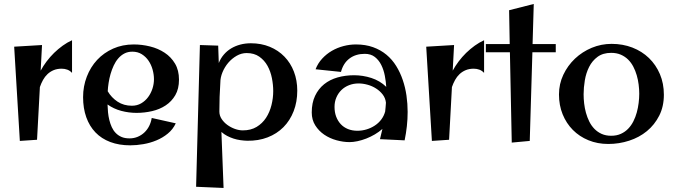

<svg xmlns="http://www.w3.org/2000/svg" viewBox="-20 -701 3372 959"><path d="M189.9 -476.1 183.1 -348.1Q195.8 -371.6 212.9 -394.3Q230 -417 250.2 -436.8Q270.5 -456.5 293.2 -472.9Q315.9 -489.3 339.8 -500V-336.9Q329.6 -348.1 316.4 -353Q303.2 -357.9 288.1 -357.9Q265.6 -357.9 248 -350.6Q230.5 -343.3 217.3 -330.8Q204.1 -318.4 194.8 -301.5Q185.5 -284.7 179.2 -266.1L165 -2.9L79.1 2.9L50.8 -467.8Z M662.1 -137.2Q623.5 -137.2 585.7 -147.2Q547.9 -157.2 517.1 -179.2Q517.6 -160.2 519.5 -140.1Q521.5 -120.1 526.1 -101.3Q530.8 -82.5 538.3 -65.9Q545.9 -49.3 557.9 -36.9Q569.8 -24.4 586.7 -17.1Q603.5 -9.8 627 -9.8Q648.9 -9.8 668 -17.8Q687 -25.9 701.4 -39.6Q715.8 -53.2 725.1 -71.8Q734.4 -90.3 737.8 -111.8L857.9 -85Q843.8 -54.7 818.1 -33.7Q792.5 -12.7 761.2 0.2Q730 13.2 696 19Q662.1 24.9 630.9 24.9Q574.7 24.9 530.8 8.3Q486.8 -8.3 456.8 -39.6Q426.8 -70.8 410.9 -115.5Q395 -160.2 395 -215.8Q395 -270 413.6 -318.1Q432.1 -366.2 465.3 -401.9Q498.5 -437.5 545.2 -458.3Q591.8 -479 647.9 -479Q689 -479 729.5 -469Q770 -459 802.2 -437.7Q834.5 -416.5 854.2 -383.3Q874 -350.1 874 -303.2Q874 -257.3 855.7 -225.8Q837.4 -194.3 807.6 -174.6Q777.8 -154.8 739.7 -146Q701.7 -137.2 662.1 -137.2ZM641.1 -442.9Q618.7 -442.9 601.3 -433.8Q584 -424.8 570.6 -409.2Q557.1 -393.6 547.9 -373.5Q538.6 -353.5 532.2 -331.5Q525.9 -309.6 522.5 -287.1Q519 -264.6 518.1 -245.1Q536.6 -213.4 567.4 -193.1Q598.1 -172.9 638.7 -172.9Q664.6 -172.9 685.1 -184.8Q705.6 -196.8 719.7 -215.8Q733.9 -234.9 741.5 -258.3Q749 -281.7 749 -305.2Q749 -328.6 742.2 -353.3Q735.4 -377.9 721.9 -397.7Q708.5 -417.5 688.2 -430.2Q668 -442.9 641.1 -442.9Z M1344.7 -246.1Q1344.7 -277.3 1338.1 -310.8Q1331.5 -344.2 1316.2 -372.1Q1300.8 -399.9 1275.1 -418Q1249.5 -436 1211.9 -436Q1186 -436 1162.1 -422.4Q1138.2 -408.7 1120.1 -387.5Q1102.1 -366.2 1091.3 -340.1Q1080.6 -314 1080.6 -289.1Q1078.1 -253.9 1076.9 -217Q1075.7 -180.2 1075.7 -144Q1075.7 -124 1086.9 -106.9Q1098.1 -89.8 1115.5 -77.1Q1132.8 -64.5 1153.3 -57.1Q1173.8 -49.8 1192.9 -49.8Q1232.9 -49.8 1261.7 -67.1Q1290.5 -84.5 1308.8 -112.5Q1327.1 -140.6 1335.9 -175.8Q1344.7 -210.9 1344.7 -246.1ZM1072.8 -386.2Q1082 -409.7 1097.9 -428.2Q1113.8 -446.8 1134.5 -459.2Q1155.3 -471.7 1180.2 -478.3Q1205.1 -484.9 1232.9 -484.9Q1284.7 -484.9 1327.4 -467.3Q1370.1 -449.7 1400.6 -418.2Q1431.2 -386.7 1448 -343.3Q1464.8 -299.8 1464.8 -248Q1464.8 -192.4 1446.8 -145.8Q1428.7 -99.1 1395.8 -65.9Q1362.8 -32.7 1316.7 -14.9Q1270.5 2.9 1214.8 2Q1197.8 1.5 1180.4 -1Q1163.1 -3.4 1146.5 -8.8Q1129.9 -14.2 1114.5 -22.2Q1099.1 -30.3 1085.9 -42L1096.7 237.8L959.5 231.9L978.5 -476.1L1069.8 -473.1Z M1877.9 -5.9 1890.1 -57.1Q1873 -42 1852.3 -29.8Q1831.5 -17.6 1809.6 -9Q1787.6 -0.5 1765.9 4.2Q1744.1 8.8 1726.1 8.8Q1694.3 8.8 1660.6 -0.5Q1627 -9.8 1599.6 -28.3Q1572.3 -46.9 1554.7 -74.7Q1537.1 -102.5 1537.1 -139.2Q1537.1 -187 1553.7 -222.2Q1570.3 -257.3 1598.9 -280.3Q1627.4 -303.2 1666 -314.2Q1704.6 -325.2 1749 -325.2Q1770 -325.2 1792 -321.8Q1814 -318.4 1835 -311.5Q1856 -304.7 1875 -293.5Q1894 -282.2 1909.2 -267.1Q1907.7 -293.5 1902.1 -322.8Q1896.5 -352.1 1884.5 -376.2Q1872.6 -400.4 1852.5 -416.3Q1832.5 -432.1 1801.8 -432.1Q1756.8 -432.1 1725.8 -408.9Q1694.8 -385.7 1683.1 -341.8L1556.2 -355Q1567.9 -385.3 1589.4 -408.4Q1610.8 -431.6 1637.9 -447.3Q1665 -462.9 1695.8 -470.9Q1726.6 -479 1757.8 -479Q1805.7 -479 1843.5 -465.3Q1881.3 -451.7 1910.2 -427.7Q1939 -403.8 1959 -371.3Q1979 -338.9 1991.7 -301.5Q2004.4 -264.2 2010.3 -223.4Q2016.1 -182.6 2016.1 -142.1Q2016.1 -106 2012.2 -70.6Q2008.3 -35.2 2001 0ZM1903.8 -144Q1905.3 -155.3 1906 -166Q1906.7 -176.8 1907.7 -188Q1905.3 -210.9 1891.6 -228.8Q1877.9 -246.6 1858.4 -259Q1838.9 -271.5 1815.9 -277.8Q1793 -284.2 1771 -284.2Q1745.6 -284.2 1723.6 -275.6Q1701.7 -267.1 1685.5 -251.5Q1669.4 -235.8 1660.2 -214.4Q1650.9 -192.9 1650.9 -167Q1650.9 -140.6 1658.9 -118.9Q1667 -97.2 1681.6 -81.3Q1696.3 -65.4 1717.5 -56.6Q1738.8 -47.9 1765.1 -47.9Q1788.6 -47.9 1811 -54.7Q1833.5 -61.5 1852.3 -74Q1871.1 -86.4 1884.5 -104.2Q1897.9 -122.1 1903.8 -144Z M2248 -476.1 2241.2 -348.1Q2253.9 -371.6 2271 -394.3Q2288.1 -417 2308.3 -436.8Q2328.6 -456.5 2351.3 -472.9Q2374 -489.3 2397.9 -500V-336.9Q2387.7 -348.1 2374.5 -353Q2361.3 -357.9 2346.2 -357.9Q2323.7 -357.9 2306.2 -350.6Q2288.6 -343.3 2275.4 -330.8Q2262.2 -318.4 2252.9 -301.5Q2243.7 -284.7 2237.3 -266.1L2223.1 -2.9L2137.2 2.9L2108.9 -467.8Z M2646 -681.2 2640.1 -481H2755.9V-439.9H2639.2L2626 2.9L2536.1 11.2L2526.9 -439.9H2406.7V-481H2525.9L2522.9 -649.9Z M3295.9 -228Q3295.9 -168.9 3272.7 -123.3Q3249.5 -77.6 3211.2 -46.1Q3172.9 -14.6 3122.6 1.7Q3072.3 18.1 3018.1 18.1Q2964.4 18.1 2919.2 -0.5Q2874 -19 2841.3 -52Q2808.6 -85 2790.3 -130.1Q2772 -175.3 2772 -229Q2772 -281.7 2793.7 -327.6Q2815.4 -373.5 2851.8 -408Q2888.2 -442.4 2935.5 -462.2Q2982.9 -481.9 3034.7 -481.9Q3090.8 -481.9 3138.7 -463.4Q3186.5 -444.8 3221.4 -411.1Q3256.3 -377.4 3276.1 -330.8Q3295.9 -284.2 3295.9 -228ZM3172.9 -232.9Q3172.9 -254.9 3169.9 -278.6Q3167 -302.2 3160.4 -325Q3153.8 -347.7 3143.3 -367.9Q3132.8 -388.2 3117.2 -403.6Q3101.6 -418.9 3080.6 -428Q3059.6 -437 3032.7 -437Q2991.7 -437 2964.8 -417.2Q2938 -397.5 2922.6 -366.9Q2907.2 -336.4 2901.1 -299.8Q2895 -263.2 2895 -230Q2895 -208 2897.7 -184.3Q2900.4 -160.6 2906.7 -137.7Q2913.1 -114.7 2923.3 -94Q2933.6 -73.2 2949 -57.4Q2964.4 -41.5 2985.1 -32.2Q3005.9 -22.9 3032.7 -22.9Q3060.1 -22.9 3081.1 -32.5Q3102.1 -42 3117.4 -57.9Q3132.8 -73.7 3143.6 -95Q3154.3 -116.2 3160.6 -139.4Q3167 -162.6 3169.9 -186.8Q3172.9 -210.9 3172.9 -232.9Z"/></svg>

Font: Original Surfer
Style: Regular
Weight: 400
Designer: Astigmatic (AOETI)
Foundry: Astigmatic (AOETI)
Version: Version 1.001